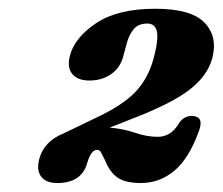

<svg xmlns="http://www.w3.org/2000/svg" viewBox="-20 -736 497 428"><path d="M67.5 -381.5Q78 -421 121.5 -438.5L192 -472.5Q251.5 -500 280.8 -530Q310 -560 322.5 -606Q333.5 -647.5 329.8 -665.5Q326 -683.5 308.5 -683.5Q288.5 -683.5 278 -671Q267.5 -658.5 262.5 -639L254.5 -609.5Q248 -585 227.8 -570.8Q207.5 -556.5 179.5 -556.5Q153 -556.5 141 -571.2Q129 -586 136 -612.5Q147 -653 195 -684.8Q243 -716.5 326 -716.5Q406.5 -716.5 436.2 -685.2Q466 -654 453 -605.5Q442.5 -567.5 404 -537.2Q365.5 -507 284 -475L224.5 -451.5Q255 -449 281.2 -440Q307.5 -431 331.5 -431Q345.5 -431 357.2 -437.8Q369 -444.5 379.5 -462Q385.5 -471 393.5 -474.5Q401.5 -478 408.5 -477.5Q435.5 -476.5 423.5 -444Q401.5 -383 368.8 -355.5Q336 -328 294 -328Q259.5 -328 242 -340.2Q224.5 -352.5 214.5 -378Q208 -390 205.2 -396Q202.5 -402 196.5 -402Q183 -402 174.5 -373Q162 -328 108 -328Q82.5 -328 71.8 -342.2Q61 -356.5 67.5 -381.5Z"/></svg>

Font: Fraunces 9pt Soft
Style: Bold Italic
Weight: 700
Italic angle: -16°
Version: Version 1.000;[b76b70a41]